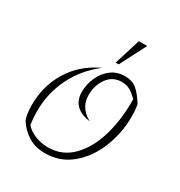

<svg xmlns="http://www.w3.org/2000/svg" viewBox="-158 -758 822 877"><g transform="rotate(30 253.0 -319.0)"><path d="M53 -77Q43 -108 43 -151Q43 -253 93 -334Q143 -415 237 -459Q161 -401 119.5 -318Q78 -235 78 -140Q78 -106 83 -69Q102 -46 135 -33Q168 -20 202 -20Q280 -20 332.5 -75.5Q385 -131 409 -219Q433 -307 431 -406Q407 -429 389.5 -438.5Q372 -448 348 -448Q300 -448 272.5 -410Q245 -372 245 -320Q245 -254 309 -219Q260 -225 235.5 -250.5Q211 -276 211 -317Q211 -358 228 -395.5Q245 -433 275.5 -455.5Q306 -478 346 -478Q386 -478 410.5 -457Q435 -436 460 -395Q465 -365 465 -334Q465 -247 433.5 -168Q402 -89 343 -39.5Q284 10 205 10Q152 10 114 -14.5Q76 -39 53 -77ZM321 -648H365L294 -510H278Z"/></g></svg>

Font: Srisakdi
Style: Regular
Weight: 400
Designer: Cadson Demak Co.,Ltd.
Foundry: Cadson Demak Co.,Ltd.
Version: Version 1.000